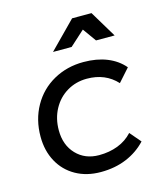

<svg xmlns="http://www.w3.org/2000/svg" viewBox="-112 -837 806 927"><g transform="rotate(-15 291.0 -373.5)"><path d="M40 -237Q40 -322 78 -389.5Q116 -457 183 -494.5Q250 -532 333 -532Q399 -532 450 -511.5Q501 -491 534 -452L477 -388Q420 -450 328 -450Q273 -450 228.5 -423.5Q184 -397 158.5 -350Q133 -303 133 -244Q133 -170 177 -124Q221 -78 291 -78Q342 -78 385 -94.5Q428 -111 458 -144L505 -89Q464 -45 406.5 -21Q349 3 278 3Q207 3 153 -27.5Q99 -58 69.5 -112.5Q40 -167 40 -237ZM512 -617H419L371 -684L297 -617H204L335 -750H432Z"/></g></svg>

Font: Gontserrat
Style: Italic
Weight: 400
Italic angle: -11.3°
Designer: Julieta Ulanovsky
Foundry: Julieta Ulanovsky
Version: Version 6.001